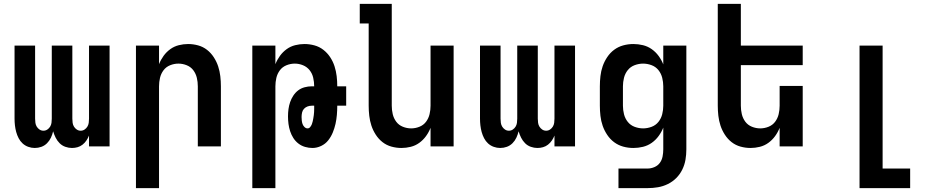

<svg xmlns="http://www.w3.org/2000/svg" viewBox="-20 -755 4840 990"><path d="M351 8Q334 8 317 2Q300 -4 287.5 -16.5Q275 -29 267 -45Q259 -61 254 -78Q250 -61 242.5 -45Q235 -29 222.5 -16.5Q210 -4 193.5 2Q177 8 159 8Q142 8 125.5 2Q109 -4 96.5 -15.5Q84 -27 76 -42.5Q68 -58 63.5 -74.5Q59 -91 57 -108.5Q55 -126 55 -143V-520H161V-143Q161 -132 162.5 -121.5Q164 -111 169.5 -102Q175 -93 184 -87Q193 -81 204 -81Q215 -81 224 -87Q233 -93 238.5 -102Q244 -111 245.5 -121.5Q247 -132 247 -143V-520H353V-143Q353 -132 354.5 -121.5Q356 -111 361.5 -102Q367 -93 376 -87Q385 -81 396 -81Q407 -81 416 -87Q425 -93 430.5 -102Q436 -111 437.5 -121.5Q439 -132 439 -143V-520H545V0H439V-56Q434 -43 425.5 -30.5Q417 -18 405.5 -9Q394 0 380 4Q366 8 351 8Z M681 215V-520H800V-424Q809 -447 823.5 -467Q838 -487 858 -501.5Q878 -516 902 -522Q926 -528 950 -528Q976 -528 1001.5 -521Q1027 -514 1047.5 -498Q1068 -482 1082.5 -459.5Q1097 -437 1105 -412.5Q1113 -388 1116 -362Q1119 -336 1119 -310V0H1000V-310Q1000 -332 995 -353.5Q990 -375 977 -392.5Q964 -410 943 -418.5Q922 -427 900 -427Q878 -427 857 -418.5Q836 -410 823 -392.5Q810 -375 805 -353.5Q800 -332 800 -310V215Z M1281 215V-520H1400V-424Q1409 -447 1423.5 -467Q1438 -487 1458 -501.5Q1478 -516 1502 -522Q1526 -528 1550 -528Q1576 -528 1601.5 -521Q1627 -514 1647.5 -498Q1668 -482 1682.5 -460Q1697 -438 1705 -413Q1713 -388 1716 -362Q1719 -336 1719 -310H1765V-210H1719Q1719 -186 1717 -162.5Q1715 -139 1710 -116.5Q1705 -94 1696 -72Q1687 -50 1672.5 -31.5Q1658 -13 1636 -2.5Q1614 8 1591 8Q1572 8 1553 2.5Q1534 -3 1518.5 -15Q1503 -27 1492.5 -43.5Q1482 -60 1476 -78.5Q1470 -97 1467.5 -116Q1465 -135 1465 -155Q1465 -174 1467.5 -192.5Q1470 -211 1476 -228.5Q1482 -246 1492.5 -262Q1503 -278 1517.5 -289Q1532 -300 1550.5 -305Q1569 -310 1588 -310H1600Q1600 -332 1595 -354Q1590 -376 1576.5 -393Q1563 -410 1542.5 -418.5Q1522 -427 1500 -427Q1478 -427 1457 -418.5Q1436 -410 1423 -392.5Q1410 -375 1405 -353.5Q1400 -332 1400 -310V215ZM1566 -93Q1574 -93 1579.5 -100Q1585 -107 1588 -114.5Q1591 -122 1592.5 -129.5Q1594 -137 1595.5 -145Q1597 -153 1598 -161Q1599 -169 1599.5 -177Q1600 -185 1600 -193.5Q1600 -202 1600 -210H1588Q1576 -210 1565.5 -206Q1555 -202 1547.5 -194Q1540 -186 1537.5 -174.5Q1535 -163 1535 -152Q1535 -143 1536 -133.5Q1537 -124 1540 -115.5Q1543 -107 1550 -100Q1557 -93 1566 -93Z M2050 8Q2024 8 1998.5 1Q1973 -6 1952.5 -22Q1932 -38 1917.5 -60.5Q1903 -83 1895 -107.5Q1887 -132 1884 -158Q1881 -184 1881 -210V-634H1835V-735H2000V-210Q2000 -188 2005 -166.5Q2010 -145 2023 -127.5Q2036 -110 2057 -101.5Q2078 -93 2100 -93Q2122 -93 2143 -101.5Q2164 -110 2177 -127.5Q2190 -145 2195 -166.5Q2200 -188 2200 -210V-520H2319V0H2200V-96Q2191 -73 2176.5 -53Q2162 -33 2142 -18.5Q2122 -4 2098 2Q2074 8 2050 8Z M2751 8Q2734 8 2717 2Q2700 -4 2687.5 -16.5Q2675 -29 2667 -45Q2659 -61 2654 -78Q2650 -61 2642.5 -45Q2635 -29 2622.5 -16.5Q2610 -4 2593.5 2Q2577 8 2559 8Q2542 8 2525.5 2Q2509 -4 2496.5 -15.5Q2484 -27 2476 -42.5Q2468 -58 2463.5 -74.5Q2459 -91 2457 -108.5Q2455 -126 2455 -143V-520H2561V-143Q2561 -132 2562.5 -121.5Q2564 -111 2569.5 -102Q2575 -93 2584 -87Q2593 -81 2604 -81Q2615 -81 2624 -87Q2633 -93 2638.5 -102Q2644 -111 2645.5 -121.5Q2647 -132 2647 -143V-520H2753V-143Q2753 -132 2754.5 -121.5Q2756 -111 2761.5 -102Q2767 -93 2776 -87Q2785 -81 2796 -81Q2807 -81 2816 -87Q2825 -93 2830.5 -102Q2836 -111 2837.5 -121.5Q2839 -132 2839 -143V-520H2945V0H2839V-56Q2834 -43 2825.5 -30.5Q2817 -18 2805.5 -9Q2794 0 2780 4Q2766 8 2751 8Z M3169 215V114H3319Q3337 114 3354.5 106.5Q3372 99 3382.5 84.5Q3393 70 3396.5 51.5Q3400 33 3400 15V-97Q3391 -74 3376 -53.5Q3361 -33 3340.5 -18.5Q3320 -4 3295.5 2Q3271 8 3246 8Q3219 8 3193.5 1Q3168 -6 3147 -21.5Q3126 -37 3111 -59.5Q3096 -82 3087.5 -106.5Q3079 -131 3076 -157.5Q3073 -184 3073 -210V-310Q3073 -336 3076 -362.5Q3079 -389 3087.5 -413.5Q3096 -438 3111 -460.5Q3126 -483 3147 -498.5Q3168 -514 3193.5 -521Q3219 -528 3246 -528Q3271 -528 3295.5 -522Q3320 -516 3340.5 -501.5Q3361 -487 3376 -466.5Q3391 -446 3400 -423V-520H3519V15Q3519 42 3514.5 68.5Q3510 95 3498 119.5Q3486 144 3467 163Q3448 182 3423.5 194Q3399 206 3372.5 210.5Q3346 215 3319 215ZM3296 -93Q3318 -93 3339.5 -101Q3361 -109 3375 -126.5Q3389 -144 3394.5 -166Q3400 -188 3400 -210V-310Q3400 -332 3394.5 -354Q3389 -376 3375 -393.5Q3361 -411 3339.5 -419Q3318 -427 3296 -427Q3274 -427 3252.5 -419Q3231 -411 3217 -393.5Q3203 -376 3197.5 -354Q3192 -332 3192 -310V-210Q3192 -188 3197.5 -166Q3203 -144 3217 -126.5Q3231 -109 3252.5 -101Q3274 -93 3296 -93Z M3850 8Q3824 8 3798.5 1Q3773 -6 3752.5 -22Q3732 -38 3717.5 -60.5Q3703 -83 3695 -107.5Q3687 -132 3684 -158Q3681 -184 3681 -210V-735H3800V-520H4119V-419H3800V-210Q3800 -188 3805 -166.5Q3810 -145 3823 -127.5Q3836 -110 3857 -101.5Q3878 -93 3900 -93Q3922 -93 3943 -101.5Q3964 -110 3977 -127.5Q3990 -145 3995 -166.5Q4000 -188 4000 -210V-312H4119V0H4000V-96Q3991 -73 3976.5 -53Q3962 -33 3942 -18.5Q3922 -4 3898 2Q3874 8 3850 8Z M4412 215V-520H4531V114H4673V215Z"/></svg>

Font: Iosevka Extended
Style: Bold
Weight: 700
Width: 7
Monospace: yes
Designer: Belleve Invis
Foundry: Belleve Invis
Version: Version 32.5.0; ttfautohint (v1.8.4)